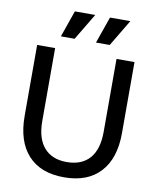

<svg xmlns="http://www.w3.org/2000/svg" viewBox="-101 -1027 910 1115"><g transform="rotate(10 354.0 -470.0)"><path d="M353 10Q215 10 141 -71Q67 -152 67 -302V-720H173V-290Q173 -187 220 -133.5Q267 -80 353 -80Q441 -80 488 -133Q535 -186 535 -290V-720H641V-300Q641 -152 566.5 -71Q492 10 353 10ZM275 -793H194L249 -950H369ZM482 -793H401L456 -950H576Z"/></g></svg>

Font: Instrument Sans Medium
Style: Regular
Weight: 500
Designer: Rodrigo Fuenzalida
Foundry: fragTYPE
Version: Version 1.000;gftools[0.9.28]